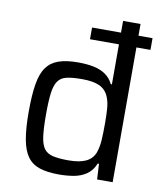

<svg xmlns="http://www.w3.org/2000/svg" viewBox="-84 -812 758 888"><g transform="rotate(10 295.0 -367.5)"><path d="M286 -633V-688H570V-633ZM253 8Q198 8 161.5 -4Q125 -16 104 -45.5Q83 -75 74 -126Q65 -177 65 -254Q65 -332 73.5 -383.5Q82 -435 103 -464Q124 -493 160 -505.5Q196 -518 251 -518Q292 -518 324 -511.5Q356 -505 379.5 -489Q403 -473 417 -445H422V-743H504V0H431L427 -73H421Q407 -38 380.5 -20.5Q354 -3 321 2.5Q288 8 253 8ZM285 -64Q336 -64 366 -78Q396 -92 408 -122Q418 -150 420 -183Q422 -216 422 -261Q422 -298 420 -328.5Q418 -359 409 -382Q396 -416 366 -430.5Q336 -445 283 -445Q238 -445 211 -439Q184 -433 170 -413.5Q156 -394 151 -356.5Q146 -319 146 -255Q146 -191 151 -153Q156 -115 170 -96Q184 -77 211.5 -70.5Q239 -64 285 -64Z"/></g></svg>

Font: Saira Thin
Style: Regular
Weight: 400
Version: Version 1.101